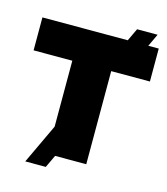

<svg xmlns="http://www.w3.org/2000/svg" viewBox="-122 -865 898 1030"><g transform="rotate(15 327.0 -350.0)"><path d="M262 0 229 70H115L219 -151V-517H4V-700H478L511 -770H625L592 -700H650V-517H435V0Z"/></g></svg>

Font: Montserrat Black
Style: Regular
Weight: 900
Designer: Julieta Ulanovsky
Foundry: Julieta Ulanovsky
Version: Version 9.000; ttfautohint (v1.8.4.7-5d5b)